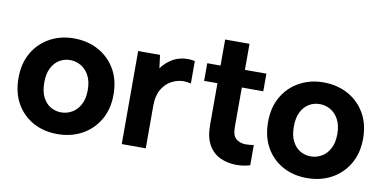

<svg xmlns="http://www.w3.org/2000/svg" viewBox="-65 -824 2042 1016"><g transform="rotate(10 956.0 -316.5)"><path d="M283.9 7Q210.9 7 153.7 -24.2Q96.4 -55.5 63.4 -113.1Q30.4 -170.8 30.4 -250Q30.4 -329 64 -386.5Q97.6 -444 155.1 -475.5Q212.7 -507 283.9 -507Q357.3 -507 415.4 -475.5Q473.5 -444 507.2 -386.5Q541 -329 541 -250Q541 -171 506.7 -113.2Q472.5 -55.5 414.4 -24.2Q356.3 7 283.9 7ZM284.2 -109.5Q314.2 -109.5 341.1 -124.7Q368.1 -139.9 385.3 -171.2Q402.5 -202.5 402.5 -249.9Q402.5 -297.3 385.5 -328.5Q368.6 -359.7 341.6 -375.1Q314.7 -390.5 283.9 -390.5Q253.1 -390.5 226.9 -375.1Q200.8 -359.6 184.9 -328.6Q168.9 -297.6 168.9 -250Q168.9 -202.4 184.6 -171.4Q200.3 -140.4 226.4 -124.9Q252.6 -109.5 284.2 -109.5Z M629.3 0V-500H746.8L755.8 -429.5Q779.8 -463 815.3 -483.5Q850.8 -504 895.3 -504Q904.8 -504 914.6 -503Q924.3 -502 933.8 -500V-379Q924.3 -381.5 914.8 -383Q905.3 -384.5 894.8 -384.5Q861.8 -384.5 830.3 -368Q798.8 -351.6 778.6 -317.3Q758.3 -283.1 758.3 -229.1V0Z M1318.3 -8Q1305.8 -3.5 1286.7 -0.3Q1267.7 3 1246.1 3Q1196.5 3 1157 -15.8Q1117.5 -34.5 1094.7 -75.1Q1072 -115.6 1072 -180.2V-405.2H1000.5V-500H1072V-640H1203V-500H1318.3V-405.2H1203V-190.2Q1203 -145.9 1224.4 -129.2Q1245.9 -112.5 1275.3 -112.5Q1284.3 -112.5 1296.5 -113.7Q1308.8 -115 1318.3 -116.5Z M1624.9 7Q1551.9 7 1494.7 -24.2Q1437.4 -55.5 1404.4 -113.1Q1371.4 -170.8 1371.4 -250Q1371.4 -329 1405 -386.5Q1438.6 -444 1496.1 -475.5Q1553.7 -507 1624.9 -507Q1698.3 -507 1756.4 -475.5Q1814.5 -444 1848.2 -386.5Q1882 -329 1882 -250Q1882 -171 1847.7 -113.2Q1813.5 -55.5 1755.4 -24.2Q1697.3 7 1624.9 7ZM1625.2 -109.5Q1655.2 -109.5 1682.1 -124.7Q1709.1 -139.9 1726.3 -171.2Q1743.5 -202.5 1743.5 -249.9Q1743.5 -297.3 1726.5 -328.5Q1709.6 -359.7 1682.6 -375.1Q1655.7 -390.5 1624.9 -390.5Q1594.1 -390.5 1567.9 -375.1Q1541.8 -359.6 1525.9 -328.6Q1509.9 -297.6 1509.9 -250Q1509.9 -202.4 1525.6 -171.4Q1541.3 -140.4 1567.4 -124.9Q1593.6 -109.5 1625.2 -109.5Z"/></g></svg>

Font: Envelope Sans Variable
Style: Regular
Weight: 500
Designer: Andreas Rasmussen / Norman Anderson
Foundry: mail.de GmbH
Version: Version 1.150